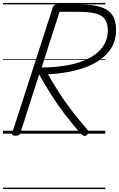

<svg xmlns="http://www.w3.org/2000/svg" viewBox="-20 -905 806 1300"><path d="M86 14Q72 14 65.5 9.5Q59 5 63 -6L338 -856Q342 -866 348.5 -870.5Q355 -875 371 -875H517Q601 -875 656.5 -859Q712 -843 739 -805Q766 -767 766 -702Q766 -652 749.5 -611.5Q733 -571 701.5 -538.5Q670 -506 627.5 -481.5Q585 -457 533.5 -440.5Q482 -424 424.5 -414.5Q367 -405 305 -402Q340 -339 381 -276Q422 -213 469.5 -151Q517 -89 572 -27Q579 -20 580 -11.5Q581 -3 568 9Q556 18 547 14.5Q538 11 527 0Q472 -62 421.5 -128Q371 -194 327 -263Q283 -332 245 -401L118 -5Q114 5 107.5 9.5Q101 14 86 14ZM262 -448Q303 -448 346.5 -451.5Q390 -455 433.5 -462.5Q477 -470 518 -483.5Q559 -497 593.5 -516.5Q628 -536 654 -562.5Q680 -589 695 -623Q710 -657 710 -700Q710 -748 689.5 -775.5Q669 -803 625.5 -814Q582 -825 512 -825H383ZM0 365H693V375H0ZM0 -20H693V0H0ZM0 -505H693V-500H0ZM0 -885H693V-875H0Z"/></svg>

Font: Playwrite DK Uloopet Guides
Style: Regular
Weight: 400
Designer: Veronika Burian, José Scaglione
Foundry: TypeTogether
Version: Version 1.003